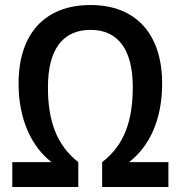

<svg xmlns="http://www.w3.org/2000/svg" viewBox="-20 -745 720 765"><path d="M341 -626C453 -626 509 -544 509 -398C509 -267 477 -168 387 -99V0H651V-99H494C574 -160 626 -266 626 -412C626 -610 521 -725 341 -725C159 -725 54 -611 54 -412C54 -267 107 -160 185 -99H29V0H292V-99C204 -168 171 -266 171 -397C171 -547 229 -626 341 -626Z"/></svg>

Font: Noto Sans UI SemiCondensed Medium
Style: Regular
Weight: 500
Width: 4
Designer: Monotype Design Team
Foundry: Monotype Imaging Inc.
Version: Version 1.901